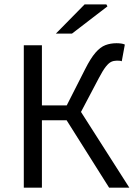

<svg xmlns="http://www.w3.org/2000/svg" viewBox="-20 -865 619 885"><path d="M89.7 0V-656.3H173.2V-379.2H287.6L372.3 -546Q397.6 -596.3 420 -622.1Q442.4 -648 465.8 -656.9Q489.1 -665.8 517.2 -665.8Q528.4 -665.8 538.4 -664.4Q548.5 -663.1 555.4 -659.6L541.3 -582.7Q536.1 -584.7 530.5 -585.1Q524.9 -585.4 517.7 -585.4Q504.4 -585.4 492.7 -580Q481 -574.5 467.6 -557.5Q454.1 -540.5 435.6 -505.1L353.3 -349.1L576.1 0H482.9L287 -310.8H173.2V0ZM237.4 -710 370 -844.7H470.3L475.2 -835.6L311.6 -710Z"/></svg>

Font: SourceSans3VF
Style: Regular
Weight: 200
Designer: Paul D. Hunt
Foundry: Adobe
Version: Version 3.052;hotconv 1.1.0;makeotfexe 2.6.0